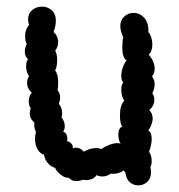

<svg xmlns="http://www.w3.org/2000/svg" viewBox="-20 -561 543 581"><path d="M211 -13Q197 -13 188 -23Q177 -22 163.5 -32.5Q150 -43 147 -53Q135 -56 125.5 -66.5Q116 -77 113 -93Q101 -96 93.5 -109.5Q86 -123 86 -141Q86 -152 89 -162Q82 -173 84 -190Q70 -202 70 -218Q70 -226 73 -233Q67 -242 67 -254Q67 -269 76 -281Q62 -293 62 -311Q62 -322 68 -330Q59 -343 59 -361Q59 -375 65 -382Q55 -390 55 -406Q55 -416 61 -428Q56 -436 56 -451Q56 -473 68 -485Q65 -494 65 -502Q65 -520 77.5 -530.5Q90 -541 107 -541Q124 -541 136.5 -530Q149 -519 149 -498Q149 -482 142 -464Q156 -452 156 -433Q156 -419 147 -408Q153 -397 153 -379Q153 -360 147 -348Q156 -336 156 -311Q156 -294 154 -288Q162 -279 162 -265Q162 -257 158 -247Q168 -236 168 -217Q168 -211 166 -205Q170 -202 173 -194.5Q176 -187 176 -179Q176 -169 171 -162Q179 -161 182 -151.5Q185 -142 183 -133H184Q191 -133 196.5 -125.5Q202 -118 200 -112Q203 -114 209 -114Q217 -114 223.5 -110.5Q230 -107 233 -102Q253 -113 271 -113Q280 -113 287 -110Q296 -117 310.5 -122.5Q325 -128 336 -128Q341 -128 345 -126Q338 -137 338 -154Q338 -173 350 -178Q343 -186 343 -212Q343 -243 356 -256Q347 -271 347 -289Q347 -305 353 -311Q347 -319 347 -331Q347 -343 351.5 -356.5Q356 -370 363 -378Q350 -387 350 -417Q350 -436 353 -448Q344 -468 344 -482Q344 -500 356 -511Q368 -522 384 -522Q403 -522 416.5 -507Q430 -492 429 -464Q434 -459 437.5 -448.5Q441 -438 441 -427Q441 -405 430 -396Q448 -374 448 -353Q448 -339 440 -330Q448 -319 448 -306Q448 -293 441 -279Q447 -270 447 -259Q447 -241 432 -228Q442 -217 442 -202Q442 -186 429 -166Q439 -160 439 -141Q439 -122 431 -102Q439 -91 439 -73Q439 -62 435 -55Q437 -45 437 -40Q437 -21 425.5 -10.5Q414 0 398 0Q384 0 373 -9.5Q362 -19 360 -37Q359 -38 357.5 -40.5Q356 -43 355 -45Q338 -35 324 -35Q319 -35 316 -36Q303 -27 291 -27Q281 -27 272 -31Q268 -24 259.5 -20Q251 -16 241 -16Q235 -16 232 -17Q221 -13 211 -13Z"/></svg>

Font: Pangolin
Style: Regular
Weight: 400
Designer: Kevin Burke
Foundry: Google, Inc.
Version: Version 1.101